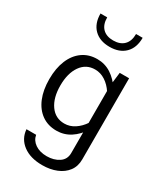

<svg xmlns="http://www.w3.org/2000/svg" viewBox="-241 -864 1033 1198"><g transform="rotate(30 275.5 -265.0)"><path d="M271.2 235.4Q328.1 235.4 373.2 217Q418.3 198.7 444.4 164Q470.6 129.2 470.6 79.2V-505.4H403L391.1 -407.8V79.2Q391.1 125.1 354.9 149.1Q318.8 173.1 268 173.1Q217.5 173.1 184.1 150.2Q150.8 127.2 144.5 90.1H74.9Q80 156.2 132.6 195.8Q185.2 235.4 271.2 235.4ZM41.8 -252.1Q41.8 -174.1 65.8 -116.2Q89.8 -58.4 134.3 -26.8Q178.9 4.9 239.9 4.9Q294.7 4.9 339.5 -23.9Q384.3 -52.8 418.6 -105.3L393.4 -140.7Q368.7 -103.3 334.5 -80.8Q300.3 -58.2 260.7 -58.2Q196.1 -58.2 158.8 -111.1Q121.4 -164.1 121.4 -251.9Q121.4 -340.3 158.7 -393.7Q196 -447 260.6 -447Q300 -447 334.3 -424.6Q368.6 -402.3 393.4 -364.2L418.6 -400.1Q384.3 -452.5 339.7 -481.3Q295 -510.1 240.2 -510.1Q179.2 -510.1 134.5 -478.2Q89.8 -446.3 65.8 -388.5Q41.8 -330.7 41.8 -252.1ZM417.6 -766.2H370Q370 -714.7 342.7 -687.2Q315.3 -659.7 265.9 -659.7Q216.5 -659.7 189.3 -687.2Q162.1 -714.7 162.1 -766.2H113.9Q113.9 -694.4 154.5 -654.1Q195.1 -613.9 265.9 -613.9Q336.7 -613.9 377.2 -654.1Q417.6 -694.4 417.6 -766.2Z"/></g></svg>

Font: Estedad-FD VF
Style: Regular
Weight: 100
Designer: Amin Abedi
Version: Version 7.3